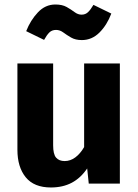

<svg xmlns="http://www.w3.org/2000/svg" viewBox="-20 -812 612 849"><path d="M352 -531.4H510V0H372.5L365.5 -67.1Q336.8 -24.7 297.1 -3.8Q257.5 17 205.2 17Q130.6 17 93.8 -28.1Q57 -73.2 57 -149.6V-531.4H215V-169.6Q215 -129.9 228.1 -114.9Q241.2 -99.8 266.1 -99.8Q291.1 -99.8 313 -116Q334.9 -132.2 352 -161.6ZM342 -634.8Q313.5 -634.8 294 -646.2Q274.5 -657.6 259.6 -668.7Q244.6 -679.7 227.9 -679.7Q209.6 -679.7 198.3 -668.5Q186.9 -657.3 174.9 -635.6L95.8 -674.2Q114.7 -722.4 147.5 -757.2Q180.3 -792.1 224.8 -792.1Q255.3 -792.1 274.9 -781Q294.5 -769.9 309.6 -758.5Q324.6 -747.2 340.8 -747.2Q357.6 -747.2 369.2 -758.2Q380.8 -769.2 393.2 -790.5L472.2 -752Q453.2 -701.5 419.9 -668.2Q386.6 -634.8 342 -634.8Z"/></svg>

Font: Fira Sans Variable
Style: Regular
Weight: 400
Designer: Carrois Corporate & Edenspiekermann AG
Foundry: Carrois Corporate GbR & Edenspiekermann AG
Version: Version 4.202